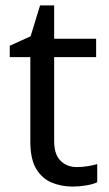

<svg xmlns="http://www.w3.org/2000/svg" viewBox="-20 -679 401 709"><path d="M264 -62Q284 -62 305 -65.5Q326 -69 339 -73V-6Q325 1 299 5.5Q273 10 249 10Q207 10 171.5 -4.5Q136 -19 114 -55Q92 -91 92 -156V-468H16V-510L93 -545L128 -659H180V-536H335V-468H180V-158Q180 -109 203.5 -85.5Q227 -62 264 -62Z"/></svg>

Font: Noto Sans Old Italic
Style: Regular
Weight: 400
Designer: Monotype Design Team
Foundry: Monotype Imaging Inc.
Version: Version 2.003; ttfautohint (v1.8.4.7-5d5b)